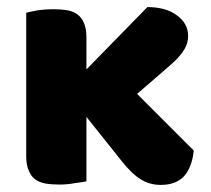

<svg xmlns="http://www.w3.org/2000/svg" viewBox="-20 -513 595 542"><path d="M527 -88Q522 -41 500 -16Q477 9 434 9Q402 9 377 -7Q352 -22 323 -59L224 -183V-1Q214 1 191 4Q170 8 148 8Q126 8 108 5Q91 2 79 -7Q67 -16 61 -32Q54 -47 54 -72V-477Q65 -480 87 -484Q108 -487 130 -487Q152 -487 170 -484Q187 -481 199 -472Q211 -463 217 -448Q224 -432 224 -407V-317L396 -493Q448 -493 479 -470Q511 -447 511 -412Q511 -397 506 -385Q501 -372 490 -359Q480 -346 464 -332Q447 -317 425 -298L367 -248Z"/></svg>

Font: Baloo Cyrillic
Style: Regular
Weight: 400
Designer: Ek Type, Denis Ignatov
Foundry: Ek Type
Version: Version 1.50 July 26, 2019